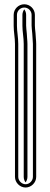

<svg xmlns="http://www.w3.org/2000/svg" viewBox="-20 -714 228 878"><path d="M48.5 -513V95C48.5 120.8 70.8 143.5 97 143.5C123.2 143.5 145.5 120.9 145.5 95V-513C145.5 -529.5 142.5 -549.2 142.5 -561V-561.4L140.4 -581.9C139.8 -586.5 139.5 -591.2 139.5 -597V-646C139.5 -672.6 117.6 -694.5 91 -694.5C64.4 -694.5 42.5 -672.6 42.5 -646V-596C42.5 -567.8 48.5 -541.1 48.5 -513ZM63.5 -513C63.5 -543.3 57.5 -570 57.5 -596V-646C57.5 -664.3 72.7 -679.5 91 -679.5C109.3 -679.5 124.5 -664.3 124.5 -646V-597C124.5 -590.8 124.9 -584.9 125.6 -580L127.5 -560.6C127.7 -545.7 130.5 -528 130.5 -513V95C130.5 112.5 114.7 128.5 97 128.5C79.3 128.5 63.5 112.5 63.5 95ZM88.5 -513V95C88.5 104.3 91.7 112.9 97 119.8C101.8 113.5 105.5 104.3 105.5 95V-513C105.5 -529 102.5 -548.3 102.5 -561.1L100.5 -581.2C99.8 -585.8 99.5 -591.1 99.5 -597V-646C99.5 -655.8 96.2 -664.5 91 -671.3C86.3 -665.1 82.5 -655.8 82.5 -646V-596C82.5 -568.6 88.5 -541.9 88.5 -513Z"/></svg>

Font: HoneyBee
Style: Blur
Weight: 700
Foundry: Cannot Into Space Fonts
Version: Version 0.89